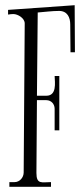

<svg xmlns="http://www.w3.org/2000/svg" viewBox="-20 -724 324 738"><path d="M125 -676C152 -678 180 -682 207 -682C239 -682 250 -657 250 -630L251 -523H268L267 -704L11 -686V-668C18 -669 24 -670 31 -670C49 -670 75 -654 75 -634L71 -61C71 -42 56 -24 36 -24H16V-6H176V-24C141 -24 120 -14 120 -59L122 -339H158C177 -339 190 -324 190 -306V-223H208V-432H190C191 -406 199 -356 158 -356H122Z"/></svg>

Font: Bigelow Rules
Style: Regular
Weight: 400
Designer: Astigmatic (AOETI)
Foundry: Astigmatic (AOETI)
Version: Version 1.000